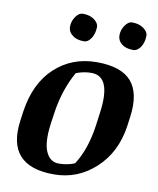

<svg xmlns="http://www.w3.org/2000/svg" viewBox="-85 -819 740 897"><g transform="rotate(10 285.0 -370.5)"><path d="M320.8 -57.6Q370.6 -134.8 386.2 -250.5L394 -308.6Q419.4 -486.8 323.2 -486.8Q286.1 -486.8 250.5 -472.7Q201.2 -385.7 184.6 -274.4L176.3 -216.3Q165 -128.9 184.6 -85.9Q204.1 -43 245.1 -43Q286.1 -43 320.8 -57.6ZM231.4 10.7Q3.9 10.7 34.2 -209.5L40.5 -254.9Q60.5 -391.1 141.6 -465.8Q222.7 -540.5 339.4 -540.5Q455.6 -540.5 503.9 -484.9Q552.2 -429.2 536.6 -315.9L530.3 -269.5Q511.7 -143.6 427.7 -66.4Q343.8 10.7 231.4 10.7ZM469.2 -752Q502.9 -752 523.9 -736.3Q545.4 -720.7 545.4 -702.6Q545.4 -670.4 530.3 -647.9Q515.1 -626 496.1 -626Q477.5 -626 464.4 -629.9Q451.2 -633.8 441.4 -641.6Q420.9 -657.7 420.9 -682.6Q420.9 -708 436 -730Q451.2 -752 469.2 -752ZM202.1 -730.5Q217.3 -752 235.4 -752Q269 -752 290 -736.3Q311 -720.7 311 -702.6Q310.5 -670.9 295.9 -648.4Q281.2 -626 262.7 -626Q244.1 -626 231 -629.9Q217.8 -633.8 208 -641.6Q186.5 -657.2 186.5 -682.6Q186.5 -708.5 202.1 -730.5Z"/></g></svg>

Font: NoticiaText-BoldItalic
Style: Bold Italic
Weight: 700
Italic angle: -8°
Designer: JM Sole
Foundry: JM Sole
Version: Version 1.003